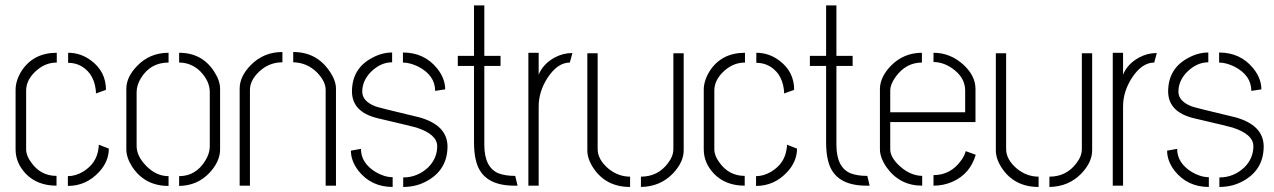

<svg xmlns="http://www.w3.org/2000/svg" viewBox="-20 -704 4831 728"><path d="M39.1 -137.7Q39.1 -85.9 78.1 -44.9Q122.1 0 194.3 0V-37.1Q133.8 -37.1 97.7 -88.9Q79.1 -114.3 79.1 -137.7V-360.4Q79.1 -402.3 118.2 -436.5Q152.3 -466.8 195.3 -466.8V-503.9Q106.4 -503.9 61.5 -434.6Q39.1 -398.4 39.1 -363.3ZM238.3 -465.8Q289.1 -465.8 321.3 -423.8Q338.9 -398.4 342.8 -365.2Q343.8 -359.4 343.8 -349.6L381.8 -363.3Q381.8 -432.6 325.2 -474.6Q286.1 -503.9 238.3 -503.9ZM237.3 1Q306.6 1 355.5 -51.8Q392.6 -91.8 392.6 -140.6L354.5 -155.3Q354.5 -146.5 353.5 -141.6Q346.7 -85 295.9 -53.7Q266.6 -36.1 237.3 -36.1Z M459 -137.7V-367.2Q459 -412.1 500 -454.1Q547.9 -503.9 619.1 -503.9V-466.8Q550.8 -466.8 514.6 -408.2Q498 -380.9 498 -354.5V-150.4Q498 -111.3 536.1 -73.2Q573.2 -36.1 619.1 -36.1V1Q529.3 1 481.4 -71.3Q459 -106.4 459 -137.7ZM659.2 1V-36.1Q721.7 -36.1 757.8 -93.8Q775.4 -122.1 775.4 -148.4V-354.5Q775.4 -397.5 738.3 -434.6Q704.1 -466.8 659.2 -466.8V-503.9Q746.1 -503.9 792 -432.6Q814.5 -398.4 814.5 -367.2V-137.7Q814.5 -91.8 774.4 -48.8Q728.5 0 659.2 1Z M888.7 0V-368.2Q888.7 -414.1 930.7 -457Q979.5 -506.8 1050.8 -506.8V-467.8Q994.1 -467.8 954.1 -423.8Q927.7 -394.5 927.7 -363.3V0ZM1091.8 -467.8V-506.8Q1179.7 -506.8 1228.5 -435.5Q1253.9 -399.4 1253.9 -368.2V0H1214.8V-363.3Q1214.8 -395.5 1181.6 -429.7Q1143.6 -466.8 1091.8 -467.8Z M1310.5 -132.8 1348.6 -139.6Q1348.6 -85.9 1404.3 -51.8Q1437.5 -32.2 1468.8 -32.2V4.9Q1387.7 4.9 1338.9 -56.6Q1310.5 -93.8 1310.5 -132.8ZM1314.5 -356.4Q1314.5 -445.3 1392.6 -485.4Q1428.7 -504.9 1466.8 -504.9V-467.8Q1422.9 -467.8 1385.7 -430.7Q1353.5 -397.5 1353.5 -356.4Q1353.5 -320.3 1403.3 -300.8Q1419.9 -294.9 1539.1 -266.6Q1554.7 -262.7 1567.4 -259.8Q1675.8 -230.5 1676.8 -149.4Q1676.8 -64.5 1605.5 -21.5Q1562.5 4.9 1508.8 4.9V-31.2Q1563.5 -31.2 1604.5 -70.3Q1637.7 -104.5 1637.7 -149.4Q1637.7 -195.3 1557.6 -220.7Q1544.9 -224.6 1423.8 -252.9Q1417 -254.9 1411.1 -255.9Q1315.4 -279.3 1314.5 -356.4ZM1507.8 -466.8V-504.9Q1588.9 -504.9 1637.7 -444.3Q1668 -406.2 1668 -365.2L1629.9 -359.4Q1629.9 -418.9 1564.5 -452.1Q1533.2 -466.8 1507.8 -466.8Z M1715.8 -454.1V-492.2H1777.3V-683.6H1816.4V-492.2H1877.9V-454.1H1816.4V-155.3Q1816.4 -69.3 1870.1 -46.9Q1895.5 -37.1 1932.6 -37.1H1933.6L1942.4 0H1927.7Q1810.5 -1 1786.1 -89.8Q1777.3 -120.1 1777.3 -164.1V-454.1Z M1983.4 0V-503.9H2022.5V-420.9Q2039.1 -461.9 2084 -486.3Q2115.2 -502.9 2149.4 -502.9H2150.4L2140.6 -466.8Q2093.8 -466.8 2055.7 -408.2Q2022.5 -356.4 2022.5 -300.8V0Z M2207 -133.8V-502H2246.1V-138.7Q2246.1 -98.6 2288.1 -63.5Q2325.2 -34.2 2369.1 -34.2V4.9Q2277.3 4.9 2229.5 -67.4Q2207 -101.6 2207 -133.8ZM2410.2 4.9V-34.2Q2473.6 -34.2 2511.7 -84Q2533.2 -111.3 2533.2 -138.7V-502H2572.3V-133.8Q2572.3 -89.8 2532.2 -46.9Q2483.4 3.9 2410.2 4.9Z M2648.4 -137.7Q2648.4 -85.9 2687.5 -44.9Q2731.4 0 2803.7 0V-37.1Q2743.2 -37.1 2707 -88.9Q2688.5 -114.3 2688.5 -137.7V-360.4Q2688.5 -402.3 2727.5 -436.5Q2761.7 -466.8 2804.7 -466.8V-503.9Q2715.8 -503.9 2670.9 -434.6Q2648.4 -398.4 2648.4 -363.3ZM2847.7 -465.8Q2898.4 -465.8 2930.7 -423.8Q2948.2 -398.4 2952.1 -365.2Q2953.1 -359.4 2953.1 -349.6L2991.2 -363.3Q2991.2 -432.6 2934.6 -474.6Q2895.5 -503.9 2847.7 -503.9ZM2846.7 1Q2916 1 2964.8 -51.8Q3002 -91.8 3002 -140.6L2963.9 -155.3Q2963.9 -146.5 2962.9 -141.6Q2956.1 -85 2905.3 -53.7Q2876 -36.1 2846.7 -36.1Z M3050.8 -454.1V-492.2H3112.3V-683.6H3151.4V-492.2H3212.9V-454.1H3151.4V-155.3Q3151.4 -69.3 3205.1 -46.9Q3230.5 -37.1 3267.6 -37.1H3268.6L3277.3 0H3262.7Q3145.5 -1 3121.1 -89.8Q3112.3 -120.1 3112.3 -164.1V-454.1Z M3316.4 -137.7V-368.2Q3317.4 -412.1 3357.4 -454.1Q3406.2 -503.9 3475.6 -503.9V-466.8Q3416 -466.8 3377 -414.1Q3355.5 -384.8 3355.5 -360.4V-278.3H3639.6V-360.4Q3639.6 -411.1 3589.8 -445.3Q3555.7 -468.8 3519.5 -468.8V-503.9Q3585 -503.9 3635.7 -456.1Q3677.7 -416 3678.7 -369.1V-241.2H3355.5V-137.7Q3355.5 -106.4 3393.6 -72.3Q3432.6 -38.1 3476.6 -37.1V0Q3391.6 0 3341.8 -69.3Q3316.4 -106.4 3316.4 -137.7ZM3519.5 0V-40Q3585 -40 3625 -96.7Q3637.7 -114.3 3641.6 -130.9L3679.7 -117.2Q3658.2 -43.9 3590.8 -14.6Q3557.6 0 3519.5 0Z M3755.9 -133.8V-502H3794.9V-138.7Q3794.9 -98.6 3836.9 -63.5Q3874 -34.2 3918 -34.2V4.9Q3826.2 4.9 3778.3 -67.4Q3755.9 -101.6 3755.9 -133.8ZM3959 4.9V-34.2Q4022.5 -34.2 4060.5 -84Q4082 -111.3 4082 -138.7V-502H4121.1V-133.8Q4121.1 -89.8 4081.1 -46.9Q4032.2 3.9 3959 4.9Z M4199.2 0V-503.9H4238.3V-420.9Q4254.9 -461.9 4299.8 -486.3Q4331.1 -502.9 4365.2 -502.9H4366.2L4356.4 -466.8Q4309.6 -466.8 4271.5 -408.2Q4238.3 -356.4 4238.3 -300.8V0Z M4405.3 -132.8 4443.4 -139.6Q4443.4 -85.9 4499 -51.8Q4532.2 -32.2 4563.5 -32.2V4.9Q4482.4 4.9 4433.6 -56.6Q4405.3 -93.8 4405.3 -132.8ZM4409.2 -356.4Q4409.2 -445.3 4487.3 -485.4Q4523.4 -504.9 4561.5 -504.9V-467.8Q4517.6 -467.8 4480.5 -430.7Q4448.2 -397.5 4448.2 -356.4Q4448.2 -320.3 4498 -300.8Q4514.6 -294.9 4633.8 -266.6Q4649.4 -262.7 4662.1 -259.8Q4770.5 -230.5 4771.5 -149.4Q4771.5 -64.5 4700.2 -21.5Q4657.2 4.9 4603.5 4.9V-31.2Q4658.2 -31.2 4699.2 -70.3Q4732.4 -104.5 4732.4 -149.4Q4732.4 -195.3 4652.3 -220.7Q4639.6 -224.6 4518.6 -252.9Q4511.7 -254.9 4505.9 -255.9Q4410.2 -279.3 4409.2 -356.4ZM4602.5 -466.8V-504.9Q4683.6 -504.9 4732.4 -444.3Q4762.7 -406.2 4762.7 -365.2L4724.6 -359.4Q4724.6 -418.9 4659.2 -452.1Q4627.9 -466.8 4602.5 -466.8Z"/></svg>

Font: Post No Bills Jaffna Light
Style: Regular
Weight: 300
Designer: Kosala Senevirathne, Siva Puranthara, Lasantha Premarathna, Tharique Azeez
Foundry: Mooniak
Version: Version 1.220 ; ttfautohint (v1.6)